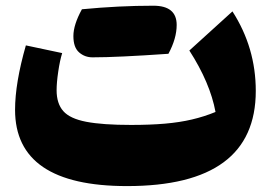

<svg xmlns="http://www.w3.org/2000/svg" viewBox="-20 -628 929 659"><path d="M719.7 -243.7Q701.2 -343.8 629.9 -454.6L777.8 -588.9Q857.9 -464.4 857.9 -315.9Q857.9 10.7 416 10.7Q31.7 10.7 31.7 -251Q31.7 -342.8 68.8 -472.2L193.4 -445.8Q185.5 -420.4 179.9 -382.3Q174.3 -344.2 174.3 -318.4Q174.3 -272.5 197.3 -246.6Q220.2 -220.7 276.1 -210Q332 -199.2 429.7 -199.2Q495.6 -199.2 546.1 -203.6Q596.7 -208 638.4 -217.8Q680.2 -227.5 719.7 -243.7ZM558.1 -443.4Q383.3 -431.2 297.4 -431.2Q271 -431.2 251.5 -448.2Q231.9 -465.3 231.9 -504.2Q231.9 -543 261.2 -596.2Q388.2 -608.4 506.3 -608.4Q586.4 -608.4 586.4 -542.5Q586.4 -496.1 558.1 -443.4Z"/></svg>

Font: Pinar DS4-ExtraBold
Style: Regular
Weight: 800
Designer: Amin Abedi
Version: Version 2.000